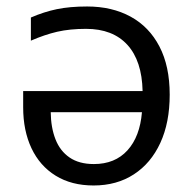

<svg xmlns="http://www.w3.org/2000/svg" viewBox="-20 -565 602 595"><path d="M250 -544.9Q327.1 -544.9 384.8 -513.4Q442.4 -481.9 474.1 -420.9Q505.9 -359.9 505.9 -271.5Q505.9 -185.1 476.8 -122.1Q447.8 -59.1 394.8 -24.7Q341.8 9.8 270 9.8Q201.7 9.8 152.6 -20.5Q103.5 -50.8 77.6 -105.5Q51.8 -160.2 51.8 -232.4V-282.7H421.9Q419.9 -376.5 374.8 -426Q329.6 -475.6 246.6 -475.6Q196.3 -475.6 157.2 -466.6Q118.2 -457.5 75.7 -439V-510.7Q116.2 -528.3 156.2 -536.6Q196.3 -544.9 250 -544.9ZM419.9 -217.3H137.2Q137.7 -169.9 151.9 -133.5Q166 -97.2 195.6 -76.9Q225.1 -56.6 271 -56.6Q336.4 -56.6 375 -99.1Q413.6 -141.6 419.9 -217.3Z"/></svg>

Font: Wonky
Style: Regular
Weight: 400
Designer: Monotype Design Team
Foundry: Monotype Imaging Inc.
Version: Version 3.000